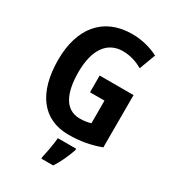

<svg xmlns="http://www.w3.org/2000/svg" viewBox="-222 -843 1063 1183"><g transform="rotate(30 309.5 -251.5)"><path d="M318 -402V-283H421V-122C399 -115 374 -111 343 -111C239 -111 194 -208 194 -355C194 -513 256 -604 368 -604C419 -604 467 -589 509 -564L552 -679C501 -706 436 -724 365 -724C160 -724 48 -582 48 -359C48 -129 147 10 334 10C416 10 489 -4 559 -30V-402ZM418 72V61H288C285 102 272 172 263 208V221H347C377 175 401 121 418 72Z"/></g></svg>

Font: Noto Sans Devanagari UI Condensed
Style: Bold
Weight: 700
Width: 3
Designer: Jelle Bosma - Monotype Design Team
Foundry: Monotype Imaging Inc.
Version: Version 2.004